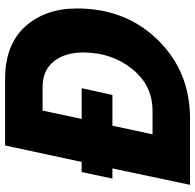

<svg xmlns="http://www.w3.org/2000/svg" viewBox="-26 -724 750 737"><g transform="rotate(-90 348.5 -355.0)"><path d="M413 -710Q546 -710 615.5 -633Q685 -556 685 -434Q685 -247 564 -123.5Q443 0 262 0H8L71 -298H32L57 -416H96L159 -710ZM292 -144Q390 -144 453 -222.5Q516 -301 516 -410Q516 -481 481.5 -523.5Q447 -566 383 -566H293L261 -416H379L353 -298H235L202 -144Z"/></g></svg>

Font: Raleway-v4020 ExtraBold
Style: Italic
Weight: 800
Italic angle: -12°
Designer: Matt McInerney, Pablo Impallari, Rodrigo Fuenzalida
Foundry: Matt McInerney, Pablo Impallari, Rodrigo Fuenzalida
Version: Version 4.020;PS 004.020;hotconv 1.0.88;makeotf.lib2.5.64775